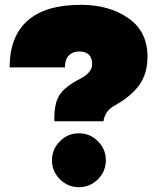

<svg xmlns="http://www.w3.org/2000/svg" viewBox="-20 -764 679 798"><path d="M316 -744Q434 -744 513.5 -688.5Q593 -633 593 -529Q593 -459 559.5 -411.5Q526 -364 456 -325Q416 -303 410 -260H206Q204 -331 226 -367Q248 -403 312 -436Q363 -462 363 -497Q363 -550 309 -550Q283 -550 266.5 -534Q250 -518 250 -484H20Q20 -612 94.5 -678Q169 -744 316 -744ZM229 -19Q196 -52 196 -98Q196 -144 229 -177Q262 -210 308 -210Q354 -210 387 -177Q420 -144 420 -98Q420 -52 387 -19Q354 14 308 14Q262 14 229 -19Z"/></svg>

Font: Nacelle Black
Style: Regular
Weight: 900
Designer: Sora Sagano
Foundry: Sora Sagano
Version: Version 1.000;FEAKit 1.0